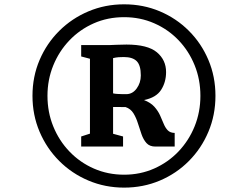

<svg xmlns="http://www.w3.org/2000/svg" viewBox="-20 -933 1089 889"><path d="M130.4 -489.3Q130.4 -578.3 163.3 -655.3Q196.2 -732.3 254.4 -790.1Q312.6 -848 389.7 -880.5Q466.7 -913 554.7 -913Q643.3 -913 720.2 -880.5Q797 -848 854.7 -790.1Q912.5 -732.3 945 -655.3Q977.6 -578.3 977.6 -489.3Q977.6 -400.3 945 -323Q912.5 -245.7 854.7 -187.6Q797 -129.4 720.2 -96.9Q643.3 -64.3 554.7 -64.3Q466.7 -64.3 389.7 -96.9Q312.6 -129.4 254.4 -187.6Q196.2 -245.7 163.3 -323Q130.4 -400.3 130.4 -489.3ZM199.8 -489.3Q199.8 -413.4 226.8 -347.3Q253.7 -281.1 302.1 -230.9Q350.4 -180.6 415 -152.4Q479.7 -124.1 554.7 -124.1Q629.6 -124.1 694 -152.7Q758.5 -181.3 806.4 -231.6Q854.3 -281.8 881.1 -347.9Q907.9 -414.1 907.9 -489.3Q907.9 -565.1 881.1 -631.1Q854.3 -697.2 806.4 -747.1Q758.5 -797 694 -825.2Q629.6 -853.5 554.7 -853.5Q478.6 -853.5 414 -824.9Q349.3 -796.3 301.4 -746Q253.4 -695.8 226.6 -629.9Q199.8 -564 199.8 -489.3ZM396.5 -314.2V-660.9L355.9 -671.6V-724.4H447.1Q468.8 -723.7 485 -724.2Q501.2 -724.7 519.6 -725.6Q538 -726.5 565.6 -726.7Q663.4 -726.7 706.2 -691.1Q749 -655.4 749 -599.3Q749 -552.9 726.1 -517.1Q703.3 -481.2 646.8 -469.7Q677.8 -457.7 694.7 -438.8Q711.6 -419.8 721 -399.1Q730.4 -378.4 737.8 -360.1Q745.2 -341.8 756.5 -329.9Q767.7 -317.9 788.8 -317.5V-254.4H699.2Q672.9 -254.4 658.4 -270.4Q644 -286.4 635.4 -311Q626.8 -335.5 618.7 -361.6Q610.7 -387.6 597.9 -408.4Q585.1 -429.3 561.3 -437.3L503.6 -437.6V-313.6L549.8 -301.1V-254.4H355.9V-301.1ZM503.6 -500.7Q511.6 -498.8 522.4 -498.1Q533.3 -497.3 544.4 -497.2Q555.5 -497 564.3 -497Q593.7 -497 612.8 -523.3Q632 -549.6 632 -583.8Q632 -630.6 613 -649.8Q594.1 -668.9 553.3 -668.9Q541.5 -668.9 529.2 -668.1Q516.9 -667.2 503.6 -663.9Z"/></svg>

Font: Merriweather 7pt Light
Style: Italic
Weight: 300
Italic angle: -7.8°
Designer: Eben Sorkin
Foundry: Eben Sorkin
Version: Version 2.200;gftools[0.9.31]